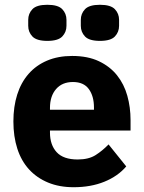

<svg xmlns="http://www.w3.org/2000/svg" viewBox="-20 -771 602 803"><path d="M288 12Q228 12 181 -7.5Q134 -27 101.5 -62.5Q69 -98 52.5 -149Q36 -200 36 -263Q36 -325 52 -375.5Q68 -426 99.5 -462Q131 -498 177 -517.5Q223 -537 282 -537Q347 -537 393.5 -515Q440 -493 469.5 -456Q499 -419 512.5 -370.5Q526 -322 526 -269V-225H189V-217Q189 -165 217 -134.5Q245 -104 305 -104Q351 -104 380 -122.5Q409 -141 434 -167L508 -75Q473 -34 416.5 -11Q360 12 288 12ZM285 -428Q240 -428 214.5 -398.5Q189 -369 189 -320V-312H373V-321Q373 -369 351.5 -398.5Q330 -428 285 -428ZM178 -600Q133 -600 115.5 -618.5Q98 -637 98 -663V-688Q98 -714 115.5 -732.5Q133 -751 178 -751Q223 -751 240.5 -732.5Q258 -714 258 -688V-663Q258 -637 240.5 -618.5Q223 -600 178 -600ZM398 -600Q353 -600 335.5 -618.5Q318 -637 318 -663V-688Q318 -714 335.5 -732.5Q353 -751 398 -751Q443 -751 460.5 -732.5Q478 -714 478 -688V-663Q478 -637 460.5 -618.5Q443 -600 398 -600Z"/></svg>

Font: IBM Plex Arabic
Style: Bold
Weight: 700
Designer: Mike Abbink, Paul van der Laan, Pieter van Rosmalen, Wael Morcos, Khajak Apelian
Foundry: Bold Monday
Version: Version 1.0